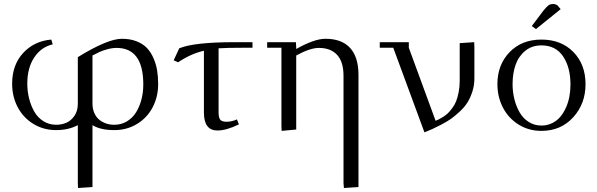

<svg xmlns="http://www.w3.org/2000/svg" viewBox="-20 -651 3002 965"><path d="M41 -230Q41 -324.7 96.4 -384.8Q151.9 -444.8 237.8 -452.1L245.1 -428.2Q186 -414.1 151.6 -361.6Q117.2 -309.1 117.2 -231Q117.2 -192.4 126.2 -156.2Q135.3 -120.1 152.3 -90.1Q169.4 -60.1 198 -42Q226.6 -23.9 262.2 -23.9Q289.6 -23.9 313.2 -33.9Q336.9 -43.9 354 -68.6Q371.1 -93.3 371.1 -128.9V-363.8Q521 -456.1 592.8 -456.1Q634.3 -456.1 666.5 -443.4Q698.7 -430.7 718.8 -409.4Q738.8 -388.2 751.7 -358.2Q764.6 -328.1 769.8 -296.4Q774.9 -264.6 774.9 -228Q774.9 -164.6 747.3 -111.8Q719.7 -59.1 668.9 -28.1Q618.2 2.9 554.2 2.9Q484.9 2.9 444.8 -22V289.1L372.1 293.9L371.1 269V-22Q324.2 2.9 262.2 2.9Q198.2 2.9 147.2 -28.6Q96.2 -60.1 68.6 -113Q41 -166 41 -230ZM444.8 -130.9Q444.8 -103.5 454.3 -82.3Q463.9 -61 479.7 -48.6Q495.6 -36.1 514.4 -30Q533.2 -23.9 554.2 -23.9Q589.8 -23.9 618.4 -41.3Q647 -58.6 664.6 -87.6Q682.1 -116.7 691.2 -152.1Q700.2 -187.5 700.2 -226.1Q700.2 -410.2 565.9 -410.2Q543.5 -410.2 519 -403.3Q494.6 -396.5 480.7 -390.1Q466.8 -383.8 444.8 -372.1Z M853 -348.1 880.9 -408.2Q955.6 -439 1158.7 -439H1249V-411.1H1214.8Q1119.6 -411.1 1078.6 -408.2V-86.9Q1078.6 -59.1 1087.2 -49.1Q1095.7 -39.1 1118.7 -39.1Q1145 -39.1 1170.9 -50.8L1180.7 -25.9Q1117.7 4.9 1072.8 4.9Q1004.9 4.9 1004.9 -85V-396Q939 -380.9 875 -337.9Z M1322.8 -411.1V-439H1467.3L1468.8 -411.1V-404.8Q1560.1 -456.1 1615.7 -456.1Q1697.3 -456.1 1739.5 -410.2Q1781.7 -364.3 1781.7 -274.9V289.1L1708.5 293.9L1706.5 269V-270Q1706.5 -340.3 1674.3 -375.2Q1642.1 -410.2 1582.5 -410.2Q1538.6 -410.2 1468.8 -372.1V0L1395.5 6.8L1394.5 -19V-411.1Z M1888.7 -411.1V-439H2034.7V-411.1L2169.4 -43.9Q2180.7 -48.8 2186.8 -51.8Q2192.9 -54.7 2207.3 -63.7Q2221.7 -72.8 2231 -81.8Q2240.2 -90.8 2252.7 -107.2Q2265.1 -123.5 2272.5 -142.1Q2279.8 -160.6 2285.2 -187.5Q2290.5 -214.4 2290.5 -245.1V-434.1L2363.3 -439L2364.3 -411.1V-256.8Q2364.3 -222.2 2354.2 -190.9Q2344.2 -159.7 2329.6 -136.2Q2314.9 -112.8 2291 -90.6Q2267.1 -68.4 2247.6 -54.4Q2228 -40.5 2198.7 -25.1Q2169.4 -9.8 2153.8 -2.9Q2138.2 3.9 2113.3 14.2L1956.5 -411.1Z M2480 -228Q2480 -325.7 2541.3 -388.9Q2602.5 -452.1 2701.2 -452.1Q2800.8 -452.1 2861.8 -389.6Q2922.9 -327.1 2922.9 -228Q2922.9 -129.4 2860.8 -61.3Q2798.8 6.8 2701.2 6.8Q2637.2 6.8 2586.2 -25.1Q2535.2 -57.1 2507.6 -110.6Q2480 -164.1 2480 -228ZM2556.2 -228Q2556.2 -189.5 2565.2 -153.1Q2574.2 -116.7 2591.3 -86.7Q2608.4 -56.6 2637 -38.3Q2665.5 -20 2701.2 -20Q2730.5 -20 2754.9 -32Q2779.3 -43.9 2795.9 -63.7Q2812.5 -83.5 2824.5 -110.1Q2836.4 -136.7 2841.8 -166Q2847.2 -195.3 2847.2 -226.1Q2847.2 -312.5 2810.1 -367.7Q2772.9 -422.9 2701.2 -422.9Q2653.3 -422.9 2619.9 -395.5Q2586.4 -368.2 2571.3 -325.2Q2556.2 -282.2 2556.2 -228ZM2652.8 -520 2710.9 -597.2Q2726.6 -616.7 2736.1 -623.8Q2745.6 -630.9 2759.8 -630.9Q2765.1 -630.9 2770.8 -629.2Q2776.4 -627.4 2778.8 -626L2781.7 -624L2797.9 -605L2673.8 -504.9Z"/></svg>

Font: Dehuti
Style: Book
Weight: 400
Version: Version 1.2